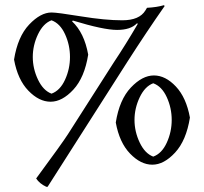

<svg xmlns="http://www.w3.org/2000/svg" viewBox="-20 -618 784 738"><path d="M178 -570Q200 -570 292 -555Q384 -540 450 -540Q516 -540 539 -578L545 -588Q583 -590 610 -598L613 -595Q545 -498 468 -378L163 100H158Q132 88 119 68Q220 -69 241 -102L416 -376Q464 -448 510 -527L506 -528Q482 -503 430 -503Q378 -503 260 -539L257 -536Q304 -492 319 -408Q305 -320 262 -273.5Q219 -227 174.5 -227Q130 -227 89 -269.5Q48 -312 34 -389Q48 -477 92 -523.5Q136 -570 178 -570ZM710 -166Q696 -78 653 -31.5Q610 15 565.5 15Q521 15 480 -27.5Q439 -70 425 -147Q439 -235 483 -281.5Q527 -328 571.5 -328Q616 -328 656 -285.5Q696 -243 710 -166ZM178 -540Q146 -528 126 -486Q106 -444 106 -399Q106 -354 126 -312Q146 -270 178 -258Q211 -270 230 -311.5Q249 -353 249 -399Q249 -445 230 -486.5Q211 -528 178 -540ZM569 -298Q537 -286 517 -244Q497 -202 497 -157Q497 -112 517 -70Q537 -28 569 -16Q602 -28 621 -69.5Q640 -111 640 -157Q640 -203 621 -244.5Q602 -286 569 -298Z"/></svg>

Font: Almendra
Style: Regular
Weight: 400
Designer: Ana Sanfelippo
Foundry: Ana Sanfelippo
Version: Version 1.004